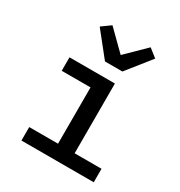

<svg xmlns="http://www.w3.org/2000/svg" viewBox="-182 -906 965 1031"><g transform="rotate(30 300.0 -390.5)"><path d="M101.9 0H550.1V-83.5H383.5V-516H101.9V-432.5H280.5V-83.5H101.9ZM159.8 -740.1 278.1 -592H386L503.9 -740.1L452.4 -780.5L333.8 -664.1L215.6 -780.5Z"/></g></svg>

Font: Margiela Mono Medium
Style: Regular
Weight: 500
Designer: Mike Abbink, Paul van der Laan, Pieter van Rosmalen
Foundry: Bold Monday
Version: Version 2.003 2021